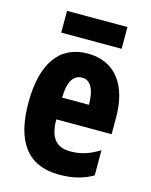

<svg xmlns="http://www.w3.org/2000/svg" viewBox="-111 -796 692 878"><g transform="rotate(15 234.5 -356.5)"><path d="M382 -723H96V-620H382ZM239 -559C104 -559 34 -456 34 -272C34 -94 100 10 255 10C315 10 367 -2 413 -29V-148C364 -118 324 -106 276 -106C209 -106 177 -145 177 -231H439V-310C439 -466 367 -559 239 -559ZM243 -446C281 -446 304 -408 304 -334H177C178 -415 204 -446 243 -446Z"/></g></svg>

Font: Noto Sans Khmer UI ExtraCondensed ExtraBold
Style: Regular
Weight: 800
Width: 2
Designer: Danh Hong and the Monotype Design Team
Foundry: Monotype Imaging Inc.
Version: Version 2.002